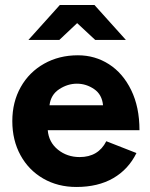

<svg xmlns="http://www.w3.org/2000/svg" viewBox="-20 -732 595 764"><path d="M29 -250Q29 -326 62.5 -385.5Q96 -445 155.5 -478.5Q215 -512 290 -512Q358 -512 413.5 -476.5Q469 -441 502 -373.5Q535 -306 535 -214H170Q174 -166 210.5 -136.5Q247 -107 297 -107Q371 -107 403 -170L523 -123Q491 -58 430.5 -23Q370 12 284 12Q210 12 152 -21.5Q94 -55 61.5 -114.5Q29 -174 29 -250ZM390 -313Q386 -356 354.5 -377.5Q323 -399 286 -399Q249 -399 215.5 -377Q182 -355 177 -313ZM287 -640 216 -573H93L218 -712H356L481 -573H359Z"/></svg>

Font: Oak Sans
Style: Bold
Weight: 700
Designer: Erik Kennedy, Walven
Foundry: Erik Kennedy, Walven
Version: Version 1.000